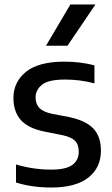

<svg xmlns="http://www.w3.org/2000/svg" viewBox="-20 -828 502 858"><path d="M209.5 10Q122.5 10 51.5 -12.5V-93Q129 -70 209 -70Q274.5 -70 303.2 -91Q332 -112 332 -150Q332 -182 315.2 -198.8Q298.5 -215.5 259 -224L181 -239.5Q105.5 -254.5 72.8 -292Q40 -329.5 40 -390Q40 -461.5 96 -507Q152 -552.5 268.5 -552.5Q304.5 -552.5 338.2 -548.2Q372 -544 402 -536V-455.5Q338.5 -472.5 271 -472.5Q196 -472.5 167.5 -449.2Q139 -426 139 -392.5Q139 -364.5 154.8 -346.8Q170.5 -329 210 -320L288 -305Q362.5 -289.5 396.8 -254Q431 -218.5 431 -154.5Q431 -78 374.2 -34Q317.5 10 209.5 10ZM185.5 -623.5 294.5 -808H406.5L281.5 -623.5Z"/></svg>

Font: Encode Sans Md
Style: Regular
Weight: 500
Designer: Multiple Designers
Foundry: Impallari Type
Version: Version 3.002; ttfautohint (v1.8.3) -l 8 -r 50 -G 200 -x 14 